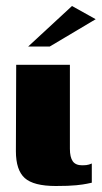

<svg xmlns="http://www.w3.org/2000/svg" viewBox="-20 -615 339 640"><path d="M166 5Q92 5 62.5 -21.5Q33 -48 33 -111L34 -399H213V-119Q213 -91 222.5 -77.5Q232 -64 254 -64Q269 -64 276.5 -66.5Q284 -69 286 -70V-6Q281 -5 269.5 -2.5Q258 0 234 2.5Q210 5 166 5ZM74 -460 220 -595 299 -551 146 -460Z"/></svg>

Font: Genos ExtraBold
Style: Regular
Weight: 800
Designer: Robert E. Leuschke
Foundry: Robert E. Leuschke
Version: Version 1.010